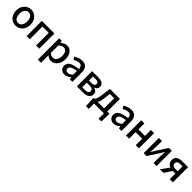

<svg xmlns="http://www.w3.org/2000/svg" viewBox="584 -2626 4911 4911"><g transform="rotate(45 3039.0 -170.5)"><path d="M127 -62Q48 -143 48 -274Q48 -407 127 -488Q200 -564 307 -564Q414 -564 488 -488Q566 -407 566 -274Q566 -143 488 -62Q414 13 307 13Q200 13 127 -62ZM410 -134Q448 -186 448 -274Q448 -362 410 -415Q372 -469 307 -469Q243 -469 205 -415Q167 -362 167 -274Q167 -187 205 -134Q243 -81 307 -81Q372 -81 410 -134Z M701 -550H1157V0H1042V-458H815V0H701Z M1330 -550H1424L1433 -490H1436Q1525 -564 1605 -564Q1708 -564 1767 -487Q1823 -413 1823 -284Q1823 -148 1751 -65Q1684 13 1586 13Q1514 13 1441 -49L1444 45V223H1330ZM1664 -134Q1704 -188 1704 -282Q1704 -468 1575 -468Q1514 -468 1444 -401V-132Q1502 -82 1564 -82Q1626 -82 1664 -134Z M1958 -30Q1913 -74 1913 -146Q1913 -234 1992 -283Q2070 -331 2242 -350Q2240 -470 2137 -470Q2066 -470 1978 -414L1935 -492Q2049 -564 2157 -564Q2357 -564 2357 -331V0H2263L2253 -63H2250Q2162 13 2075 13Q2003 13 1958 -30ZM2242 -142V-277Q2024 -250 2024 -154Q2024 -78 2110 -78Q2172 -78 2242 -142Z M2520 -550H2738Q2947 -550 2947 -409Q2947 -320 2855 -293V-288Q2969 -261 2969 -158Q2969 -78 2906 -37Q2849 0 2748 0H2520ZM2724 -324Q2835 -324 2835 -397Q2835 -471 2728 -471H2632V-324ZM2738 -80Q2857 -80 2857 -165Q2857 -245 2734 -245H2632V-80Z M3409 -92V-458H3251L3233 -290Q3218 -159 3177 -92ZM3606 -92V-18L3595 193H3496V0H3141V193H3042L3030 -18V-92H3059Q3109 -119 3132 -314L3161 -550H3524V-92Z M3734 -30Q3689 -74 3689 -146Q3689 -234 3768 -283Q3846 -331 4018 -350Q4016 -470 3913 -470Q3842 -470 3754 -414L3711 -492Q3825 -564 3933 -564Q4133 -564 4133 -331V0H4039L4029 -63H4026Q3938 13 3851 13Q3779 13 3734 -30ZM4018 -142V-277Q3800 -250 3800 -154Q3800 -78 3886 -78Q3948 -78 4018 -142Z M4296 -550H4410V-335H4647V-550H4762V0H4647V-234H4410V0H4296Z M4935 -550H5046V-345Q5046 -299 5035 -145H5040L5110 -262L5297 -550H5403V0H5292V-205Q5292 -250 5303 -406H5298Q5248 -321 5228 -289L5040 0H4935Z M5877 -463H5801Q5679 -463 5679 -378Q5679 -286 5801 -286H5877ZM5992 -550V0H5877V-205H5786L5648 0H5519L5680 -223Q5565 -267 5565 -381Q5565 -550 5784 -550Z"/></g></svg>

Font: Noto Sans S Chinese Medium
Style: Regular
Weight: 500
Designer: Ryoko NISHIZUKA  (kana & ideographs); Paul D. Hunt (Latin, Greek & Cyrillic); Wenlong ZHANG  (bopomofo); Sandoll Communi
Foundry: Adobe Systems Incorporated
Version: Version 1.000;PS 1;hotconv 1.0.78;makeotf.lib2.5.61930